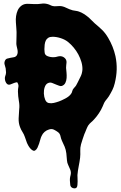

<svg xmlns="http://www.w3.org/2000/svg" viewBox="-20 -738 683 1081"><path d="M230 -461Q230 -457 230.5 -453.5Q231 -450 231 -446Q231 -428 248.5 -421.5Q266 -415 283 -416Q292 -416 300 -418.5Q308 -421 315.5 -421.5Q323 -422 330 -420Q337 -418 345 -411Q351 -405 353 -398.5Q355 -392 354.5 -385.5Q354 -379 353 -372Q352 -365 352 -356Q353 -345 354.5 -329.5Q356 -314 355 -299Q354 -284 348 -271.5Q342 -259 328 -254Q321 -252 312.5 -255.5Q304 -259 298 -261Q286 -266 273.5 -271Q261 -276 248 -269Q237 -263 231.5 -246.5Q226 -230 227 -211Q228 -192 234.5 -176.5Q241 -161 254 -158Q268 -155 283 -158.5Q298 -162 312 -167Q326 -172 347 -183Q368 -194 378 -207Q385 -215 386.5 -224Q388 -233 396 -242Q404 -250 408.5 -257Q413 -264 418 -275Q426 -292 434 -307.5Q442 -323 444 -345Q445 -366 438.5 -388.5Q432 -411 421 -431.5Q410 -452 395 -470Q380 -488 364 -501Q347 -515 322.5 -523Q298 -531 276 -531Q261 -531 251.5 -525Q242 -519 237.5 -509Q233 -499 231.5 -486.5Q230 -474 230 -461ZM72 -493Q72 -514 73 -536Q74 -558 72 -578Q71 -594 69.5 -612Q68 -630 70.5 -647.5Q73 -665 80 -680.5Q87 -696 102 -707Q116 -717 136.5 -716.5Q157 -716 174 -715Q192 -714 211.5 -717Q231 -720 248 -715Q256 -713 262.5 -709.5Q269 -706 277 -704Q287 -702 296.5 -703Q306 -704 316 -704Q333 -704 352 -694.5Q371 -685 389 -680Q398 -678 406.5 -677Q415 -676 424 -673Q439 -668 453 -659Q467 -650 480 -639Q489 -631 497 -622.5Q505 -614 514 -606Q538 -586 555.5 -569Q573 -552 589 -525Q618 -476 630 -422Q638 -384 637 -346.5Q636 -309 626 -269Q621 -248 612.5 -231Q604 -214 593 -196Q588 -189 584 -183.5Q580 -178 574 -171Q568 -163 565 -155.5Q562 -148 558 -139Q550 -120 537 -100.5Q524 -81 510 -66Q502 -57 493 -49.5Q484 -42 477 -32Q472 -24 467.5 -13Q463 -2 459 8Q458 10 457 12.5Q456 15 455 17Q450 31 445 46Q440 61 436 75Q431 94 432 112.5Q433 131 431 150Q428 174 423 198.5Q418 223 416 248Q416 253 416.5 263Q417 273 417 283.5Q417 294 416 303.5Q415 313 412 317Q407 323 398 322.5Q389 322 383 317Q376 311 375.5 302Q375 293 374 285Q372 267 377 250Q382 233 375 216Q370 203 364 191Q358 179 357 165Q356 146 353.5 125.5Q351 105 344 88Q339 76 333.5 65Q328 54 324 42Q321 31 319 23Q317 15 308 7Q296 -2 283.5 -8Q271 -14 256 -9Q242 -5 231 4.5Q220 14 214 28Q210 36 207 47.5Q204 59 200 71Q196 83 191 93.5Q186 104 178 109Q172 113 164.5 109Q157 105 150.5 97.5Q144 90 139 81Q134 72 132 67Q129 59 126 50Q123 41 120 33Q115 18 106.5 5Q98 -8 93 -22Q84 -45 85 -71.5Q86 -98 88 -122Q91 -145 86 -171Q84 -183 82.5 -196.5Q81 -210 81 -223Q81 -237 83.5 -248.5Q86 -260 78 -273Q77 -276 70 -274Q61 -272 48.5 -266.5Q36 -261 31 -261Q24 -261 19 -266Q14 -271 11 -278.5Q8 -286 7.5 -294Q7 -302 9 -308Q14 -321 14 -330Q14 -339 12 -353Q10 -363 6.5 -373Q3 -383 7 -394Q11 -405 20 -408Q29 -411 39 -412.5Q49 -414 59 -416Q69 -418 75 -427Q79 -434 79.5 -442.5Q80 -451 78 -460Q76 -469 74 -477.5Q72 -486 72 -493Z"/></svg>

Font: Double Feature
Style: Regular
Weight: 400
Designer: David Shetterly
Foundry: David Shetterly
Version: Version 2.100 1997 initial release